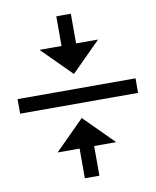

<svg xmlns="http://www.w3.org/2000/svg" viewBox="-90 -849 780 962"><g transform="rotate(-10 300.0 -368.0)"><path d="M151 -107H263V44H337V-107H449L300 -256ZM449 -629H337V-780H263V-629H151L300 -480ZM0 -405V-331H600V-405Z"/></g></svg>

Font: JetBrainsMono NF
Style: Regular
Weight: 400
Monospace: yes
Designer: Philipp Nurullin, Konstantin Bulenkov
Foundry: JetBrains
Version: Version 1.0.2; ttfautohint (v1.8.3)